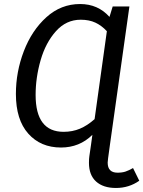

<svg xmlns="http://www.w3.org/2000/svg" viewBox="-20 -721 712 954"><path d="M672 177Q621 213 556 213Q493 213 457.5 181Q422 149 422 88Q422 67 424 55L432 0L439 -51Q375 12 283 12Q182 12 120.5 -57Q59 -126 59 -254Q59 -364 98.5 -467Q138 -570 210.5 -635.5Q283 -701 378 -701Q467 -701 524 -637L540 -689H623L526 0L517 66Q515 82 515 87Q515 137 564 137Q587 137 603.5 131.5Q620 126 641 114ZM450 -129 511 -566Q485 -594 454 -608.5Q423 -623 381 -623Q309 -623 258 -566Q207 -509 182 -422.5Q157 -336 157 -249Q157 -66 296 -66Q340 -66 377 -81.5Q414 -97 450 -129Z"/></svg>

Font: FiraGO
Style: Italic
Weight: 400
Italic angle: -8°
Designer: bBox Type GmbH
Foundry: bBox Type GmbH
Version: Version 1.001